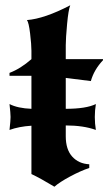

<svg xmlns="http://www.w3.org/2000/svg" viewBox="-20 -679 410 727"><path d="M324 -372 229 -384V-267Q306 -267 343 -285Q339 -261 339 -236Q339 -211 343 -187Q296 -204 229 -204V-163Q229 -113 253.5 -86Q278 -59 318 -57V-43Q285 -32 245 -10.5Q205 11 186 28Q133 -4 99 -20V-203Q52 -200 16 -187Q20 -223 20 -236Q20 -249 16 -285Q47 -269 99 -267V-392H16V-403Q58 -419 99 -455V-487Q99 -510 94 -552Q89 -594 82 -603Q148 -608 246 -659Q239 -642 234 -587.5Q229 -533 229 -508V-455H370V-451Q336 -415 324 -372Z"/></svg>

Font: NewRocker
Style: Regular
Weight: 400
Designer: Pablo Impallari, Brenda Gallo, Rodrigo Fuenzalida
Foundry: Pablo Impallari, Brenda Gallo, Rodrigo Fuenzalida
Version: Version 1.000